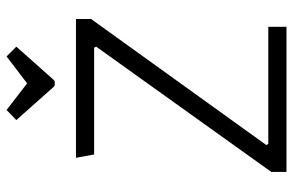

<svg xmlns="http://www.w3.org/2000/svg" viewBox="-170 -700 871 570"><g transform="rotate(-90 265.0 -415.5)"><path d="M39 0V-45L411 -565L408 -571H91L81 -625H493V-580L119 -60L122 -54H470V0ZM223 -831 302 -770 382 -831 411 -802 314 -693Q310 -688 306 -688H298Q294 -688 290 -693L193 -802Z"/></g></svg>

Font: Changa ExtraLight
Style: Regular
Weight: 250
Designer: Eduardo Rodriguez Tunni
Foundry: Eduardo Rodriguez Tunni
Version: Version 3.002; ttfautohint (v1.8.2)